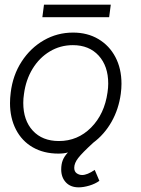

<svg xmlns="http://www.w3.org/2000/svg" viewBox="-20 -650 604 825"><path d="M456 -630 449 -576H162L169 -630ZM387 80 407 127Q389 140 364 147.5Q339 155 318 155Q283 155 263 133.5Q243 112 243 78Q243 56 249.5 39Q256 22 272 5Q255 10 231 10Q168 10 121 -17Q74 -44 48.5 -93.5Q23 -143 23 -207Q23 -228 26 -252Q35 -327 73 -385.5Q111 -444 168.5 -477Q226 -510 294 -510Q356 -510 403 -482Q450 -454 476 -404.5Q502 -355 502 -290Q502 -270 499 -247Q490 -181 459.5 -127Q429 -73 381 -37Q333 7 316 29Q299 51 299 71Q299 87 309.5 94.5Q320 102 333 102Q355 102 387 80ZM80 -208Q80 -133 121 -88.5Q162 -44 233 -44Q314 -44 371.5 -102Q429 -160 442 -253Q445 -273 445 -291Q445 -366 404 -411Q363 -456 293 -456Q239 -456 194 -429Q149 -402 120 -354.5Q91 -307 83 -246Q80 -227 80 -208Z"/></svg>

Font: Bellota
Style: Italic
Weight: 400
Italic angle: -7.5°
Designer: Kemie Guaida
Foundry: Kemie Guaida
Version: Version 4.001